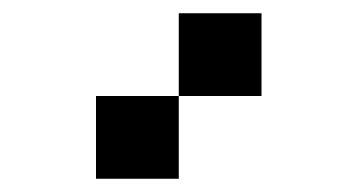

<svg xmlns="http://www.w3.org/2000/svg" viewBox="-20 -895 540 290"><path d="M125 -625V-750H250V-625ZM250 -750V-875H375V-750Z"/></svg>

Font: GalmuriMono7 Regular
Style: Regular
Weight: 400
Designer: Lee Minseo (quiple)
Version: Version 2.399;hotconv 1.1.1;makeotfexe 2.6.0 DEVELOPMENT